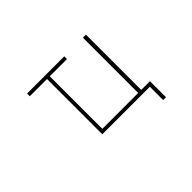

<svg xmlns="http://www.w3.org/2000/svg" viewBox="-108 -832 1216 1216"><g transform="rotate(-45 500.0 -224.5)"><path d="M782.2 94.7V-24.4H356.4V-519.5H202.1V-543.9H535.2V-519.5H380.9V-48.8H702.1V-543.9H729.5V-48.8H807.6V94.7Z"/></g></svg>

Font: Mgen+ 1m thin
Style: Regular
Weight: 100
Designer: [Source Han Sans]
Ryoko NISHIZUKA  (kana & ideographs); Paul D. Hunt (Latin, Greek & Cyrillic); Wenlong ZHANG  (bopomofo
Version: Version 1.059.20150602